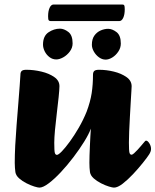

<svg xmlns="http://www.w3.org/2000/svg" viewBox="-20 -842 708 875"><path d="M159.4 13Q153.1 13 136.5 8Q120 3 100.9 -6.7Q81.8 -16.3 67.4 -29Q52.9 -41.7 50.2 -57Q48.9 -66.5 48.1 -77Q47.2 -87.5 47.2 -100Q47.2 -133.9 49.4 -179Q51.7 -224 55.7 -273.3Q59.7 -322.6 63.3 -368.3Q66.9 -414 69.6 -449.4Q72.3 -484.7 73.1 -501.6Q73.1 -513.2 78.9 -518.6Q84.6 -524 100.2 -524Q133.9 -524 168.8 -515.7Q203.7 -507.4 227.4 -490.8Q251.2 -474.3 250.9 -448.7Q250.7 -432.9 247.2 -399Q243.7 -365 238.8 -325Q233.8 -285 230.5 -248.9Q227.3 -212.9 227.3 -191.7Q227.3 -153.9 229.9 -145.1Q232.6 -136.2 239.5 -136.2Q246.3 -136.2 262.1 -152.5Q277.9 -168.8 298.3 -196.8Q318.7 -224.9 339.2 -260.2Q359.7 -295.6 374.8 -333Q391.7 -378.2 397.8 -417.5Q403.8 -456.8 403.8 -501.4Q403.8 -513.2 409.6 -518.6Q415.4 -524 431.2 -524Q464.6 -524 498.7 -515.7Q532.7 -507.4 556.3 -490.8Q579.9 -474.3 579.9 -448.7Q579.9 -445.9 578.7 -425.3Q577.5 -404.8 575.6 -373.4Q573.7 -342 571.9 -307.7Q570 -273.5 568.7 -242.5Q567.5 -211.6 567.5 -192.5Q567.5 -154.7 570.1 -145.8Q572.7 -136.9 579.7 -136.9Q583.7 -136.9 591.1 -143.6Q598.6 -150.3 607.2 -159.6Q615.9 -168.9 623.5 -178.1Q631 -187.2 635.2 -191.9Q639.5 -197 641.4 -199Q643.3 -201 646 -201Q652.8 -201 660.6 -188.8Q668.3 -176.7 668.3 -162.9Q668.3 -156.9 665.9 -150.6Q663.6 -144.3 659.3 -137.8Q651.1 -124.8 631.3 -100.1Q611.6 -75.3 586.9 -49Q562.3 -22.8 539.2 -4.9Q516 13 499.3 13Q492.8 13 476.2 8Q459.6 3 440.6 -6.7Q421.5 -16.3 407.2 -29Q392.9 -41.7 390.1 -57Q388.9 -66.5 388.1 -77Q387.4 -87.5 387.4 -100Q387.4 -114.5 388 -134.7Q388.6 -155 389.7 -177.1Q390.9 -199.2 391.8 -220Q392.8 -240.7 394.1 -256Q385.2 -231.2 363.7 -196.5Q342.3 -161.9 314.6 -125.5Q286.9 -89.1 257.4 -57.5Q227.8 -25.9 201.9 -6.5Q176.1 13 159.4 13ZM236.4 -571.1Q219.6 -571.1 205.7 -581.5Q191.8 -591.9 183.9 -607.7Q176 -623.6 176 -638.6Q176 -677.9 201 -694.7Q225.9 -711.4 253.2 -711.4Q271.8 -711.4 291.4 -696.5Q310.9 -681.6 310.9 -644.3Q310.9 -624.5 298.3 -607.4Q285.6 -590.4 268.3 -580.7Q251 -571.1 236.4 -571.1ZM461.4 -570.3Q445.3 -570.3 431 -580.8Q416.7 -591.2 407.7 -607Q398.7 -622.8 398.7 -637.8Q398.7 -663.9 410.1 -679.8Q421.5 -695.7 438.8 -703.2Q456.1 -710.7 472.9 -710.7Q491.4 -710.7 511 -695.8Q530.6 -680.9 530.6 -643.5Q530.6 -623.7 519 -606.7Q507.5 -589.6 491.7 -580Q475.9 -570.3 461.4 -570.3ZM211 -745.9Q204.7 -745.9 202 -749.6Q199.2 -753.4 199.2 -767.7Q199.2 -791.5 206.1 -806.5Q213 -821.5 224.5 -821.5H536.7Q543.8 -821.5 546.1 -817.8Q548.5 -814 548.5 -799.7Q548.5 -775.6 541.6 -760.8Q534.7 -745.9 523.3 -745.9Z"/></svg>

Font: Briem Hand Thin
Style: Regular
Weight: 100
Designer: Gunnlaugur SE Briem, Eben Sorkin
Foundry: Sorkin Type Co.
Version: Version 1.003